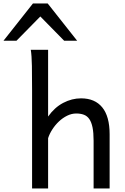

<svg xmlns="http://www.w3.org/2000/svg" viewBox="-110 -1062 704 1082"><path d="M-90.3 -832.5 75.7 -1042.5H158.7L324.7 -832.5H251.5L117.2 -969.2L-17.1 -832.5ZM417.5 0V-268.6Q417.5 -314.5 411.4 -344.2Q405.3 -374 393.1 -391.4Q380.9 -408.7 362.5 -415.5Q344.2 -422.4 319.8 -422.4Q293.5 -422.4 268.3 -409.9Q243.2 -397.5 222.2 -377.7Q201.2 -357.9 185.1 -333Q168.9 -308.1 161.1 -283.2V0H70.8V-551.8Q70.8 -630.9 69.8 -690.2Q68.8 -749.5 63.5 -781.2H161.1V-405.3Q197.3 -456.5 246.1 -482.2Q294.9 -507.8 346.7 -507.8Q424.8 -507.8 466.3 -456.8Q507.8 -405.8 507.8 -305.2V0Z"/></svg>

Font: Andika Phon
Style: Regular
Weight: 400
Designer: Victor Gaultney, Annie Olsen, Julie Remington, Don Collingsworth, Eric Hays, Becca Hirsbrunner
Foundry: SIL International
Version: Version 5.000